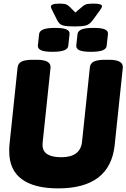

<svg xmlns="http://www.w3.org/2000/svg" viewBox="-20 -1032 698 1060"><path d="M301 8Q169 8 100 -43Q31 -94 31 -196Q31 -204 31 -212.5Q31 -221 32 -230L77 -659Q79 -682 99 -692Q119 -702 161 -702H183Q263 -702 259 -658L216 -250Q215 -242 215 -238Q215 -234 215 -231Q215 -164 319 -164Q424 -164 433 -250L476 -659Q478 -682 498 -692Q518 -702 560 -702H582Q662 -702 658 -658L613 -230Q587 8 301 8ZM482 -746Q437 -746 418.5 -754.5Q400 -763 401 -780L408 -844Q410 -861 430.5 -869.5Q451 -878 496 -878Q541 -878 559.5 -869.5Q578 -861 576 -844L569 -780Q568 -763 547.5 -754.5Q527 -746 482 -746ZM270 -746Q226 -746 207 -754.5Q188 -763 189 -780L196 -844Q198 -861 219 -869.5Q240 -878 284 -878Q328 -878 347 -869.5Q366 -861 364 -844L357 -780Q356 -763 335 -754.5Q314 -746 270 -746ZM498 -1012Q543 -1012 543 -998Q543 -990 531 -974L493 -922Q475 -897 454.5 -891.5Q434 -886 391 -886Q348 -886 327.5 -891.5Q307 -897 295 -922L269 -974Q261 -989 261 -995Q261 -1012 307 -1012Q328 -1012 339.5 -1009.5Q351 -1007 364 -995L396 -963L434 -995Q449 -1008 463 -1010Q477 -1012 498 -1012Z"/></svg>

Font: Asap Semi Condensed Semi Condensed Black
Style: Italic
Weight: 900
Width: 4
Italic angle: -6°
Designer: Pablo Cosgaya
Foundry: Omnibus-Type
Version: Version 3.001; ttfautohint (v1.8.4.7-5d5b)